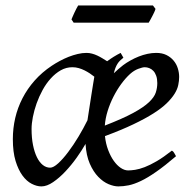

<svg xmlns="http://www.w3.org/2000/svg" viewBox="-20 -646 687 686"><path d="M444.8 -381.8Q428.7 -367.2 413.3 -346.2Q397.9 -325.2 385.5 -300.8Q373 -276.4 364.7 -249.8Q356.4 -223.1 354.5 -197.3Q418.5 -222.2 455.8 -242.4Q493.2 -262.7 512.2 -280.8Q531.2 -298.8 536.6 -315.4Q542 -332 542 -349.1Q542 -364.3 538.1 -375.2Q534.2 -386.2 527.8 -392.8Q521.5 -399.4 513.4 -402.6Q505.4 -405.8 497.1 -405.8Q489.3 -405.8 474.1 -400.1Q459 -394.5 444.8 -381.8ZM292.5 -216.3Q295.9 -238.3 299.6 -262.2Q303.2 -286.1 306.6 -307.6Q310.1 -329.1 312.7 -345.9Q315.4 -362.8 316.9 -371.1V-372.1Q309.6 -377.9 300.8 -383.8Q292 -389.6 282.2 -394.5Q272.5 -399.4 261.5 -402.6Q250.5 -405.8 238.8 -405.8Q216.3 -405.8 197 -394.8Q177.7 -383.8 161.4 -365.7Q145 -347.7 132.3 -324.5Q119.6 -301.3 110.8 -276.6Q102.1 -252 97.4 -228Q92.8 -204.1 92.8 -185.1Q92.8 -153.3 97.9 -127.9Q103 -102.5 111.8 -84.5Q120.6 -66.4 132.8 -56.6Q145 -46.9 159.2 -46.9Q170.9 -46.9 188 -62.5Q205.1 -78.1 223.6 -102.8Q242.2 -127.4 260.3 -157.5Q278.3 -187.5 292.5 -216.3ZM420.9 -439.9Q413.6 -434.1 408.4 -429Q403.3 -423.8 399.7 -418Q396 -412.1 392.8 -404.3Q389.6 -396.5 386.7 -384.3Q402.3 -399.4 419.9 -413.1Q431.6 -421.9 446 -429.9Q460.4 -438 475.8 -444.1Q491.2 -450.2 507.1 -453.6Q522.9 -457 538.1 -457Q559.1 -457 574.5 -449.5Q589.8 -441.9 600.1 -429.7Q610.4 -417.5 615.2 -402.1Q620.1 -386.7 620.1 -371.1Q620.1 -357.4 616.9 -342.3Q613.8 -327.1 603.8 -311Q593.8 -294.9 575.9 -277.3Q558.1 -259.8 528.6 -241Q499 -222.2 456.5 -201.9Q414.1 -181.6 355 -159.7Q357.9 -132.3 366.5 -109.9Q375 -87.4 386.5 -71.3Q397.9 -55.2 411.4 -46.1Q424.8 -37.1 438 -37.1Q448.2 -37.1 462.9 -39.3Q477.5 -41.5 496.8 -48.8Q516.1 -56.2 540.3 -70.3Q564.5 -84.5 594.2 -107.9Q599.6 -105 603 -98.4Q606.4 -91.8 608.9 -87.9Q568.4 -53.2 537.8 -32Q507.3 -10.7 483.2 0.7Q459 12.2 439.7 16.1Q420.4 20 402.8 20Q387.2 20 367.9 12Q348.6 3.9 331.1 -14.2Q313.5 -32.2 300.8 -61.3Q288.1 -90.3 285.6 -131.8Q272.9 -109.4 254.2 -83Q235.4 -56.6 213.9 -33.7Q192.4 -10.7 169.9 4.6Q147.5 20 127.9 20Q111.3 20 93.3 10.7Q75.2 1.5 60.3 -18.8Q45.4 -39.1 35.6 -71Q25.9 -103 25.9 -148.9Q25.9 -187.5 34.4 -224.4Q43 -261.2 60.3 -294.9Q77.6 -328.6 103.8 -358.2Q129.9 -387.7 165 -411.1Q178.2 -419.9 193.6 -428.2Q209 -436.5 225.1 -442.9Q241.2 -449.2 257.6 -453.1Q273.9 -457 289.1 -457Q299.3 -457 309.1 -454.3Q318.8 -451.7 328.1 -447.3Q337.4 -442.9 346.2 -437.5Q355 -432.1 362.8 -427.2Q374 -435.5 386.2 -443.1Q398.4 -450.7 411.1 -457ZM535.6 -614.3Q534.2 -608.9 531 -602.1Q527.8 -595.2 524.2 -588.4Q520.5 -581.5 517.1 -575.2Q513.7 -568.8 511.2 -564.9H243.2L235.4 -576.7Q237.3 -581.5 240.2 -588.1Q243.2 -594.7 246.3 -601.6Q249.5 -608.4 252.9 -615Q256.3 -621.6 259.3 -626.5H526.4Z"/></svg>

Font: Gentium Plus Am
Style: Italic
Weight: 400
Italic angle: -8°
Designer: J. Victor Gaultney, Annie Olsen, Iska Routamaa, Becca Hirsbrunner
Foundry: SIL International
Version: Version 5.000